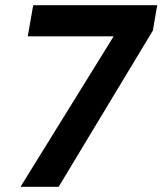

<svg xmlns="http://www.w3.org/2000/svg" viewBox="-20 -720 626 740"><path d="M59 0 418 -580H87L108 -700H586L569 -602L206 0Z"/></svg>

Font: DM Sans 18pt ExtraBold
Style: Italic
Weight: 800
Italic angle: -10°
Designer: Colophon Foundry, Jonny Pinhorn
Foundry: Colophon Foundry
Version: Version 4.004;gftools[0.9.30]